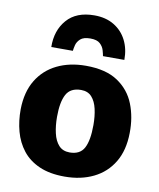

<svg xmlns="http://www.w3.org/2000/svg" viewBox="-91 -894 806 973"><g transform="rotate(10 312.5 -407.5)"><path d="M308 8Q231 8 177.2 -15.8Q123.5 -39.5 91 -81Q58.5 -122.5 44 -176.2Q29.5 -230 30 -290Q31.5 -379 68.5 -440Q105.5 -501 170 -532.5Q234.5 -564 318 -564Q421 -564 482.2 -523Q543.5 -482 570 -414.5Q596.5 -347 595 -267Q594 -177.5 557.2 -116.2Q520.5 -55 456 -23.5Q391.5 8 308 8ZM312 -117Q365.5 -117 386.2 -156.2Q407 -195.5 407 -275Q407 -320 398.5 -357.2Q390 -394.5 370 -416.8Q350 -439 315 -439Q260.5 -439 239.2 -399.5Q218 -360 218 -284Q218 -238 226.8 -200Q235.5 -162 256 -139.5Q276.5 -117 312 -117ZM316 -823Q375 -823 417.2 -797.5Q459.5 -772 482 -727.8Q504.5 -683.5 504 -627H394Q392 -638.5 386.8 -656.8Q381.5 -675 365.8 -689.5Q350 -704 316 -704Q281 -704 265 -689.5Q249 -675 244.5 -656.8Q240 -638.5 239 -627H128Q126.5 -712 174.8 -767.5Q223 -823 316 -823Z"/></g></svg>

Font: Merriweather Sans ExtraBold
Style: Regular
Weight: 800
Designer: Eben Sorkin
Foundry: Eben Sorkin
Version: Version 2.001; ttfautohint (v1.8.3)